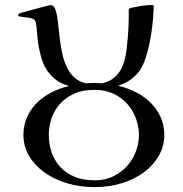

<svg xmlns="http://www.w3.org/2000/svg" viewBox="-20 -743 738 776"><path d="M362.3 13.2Q301.8 13.2 249.3 -2.9Q196.8 -19 158 -47.4Q119.1 -75.7 96.9 -114Q74.7 -152.3 74.7 -197.3Q74.7 -235.4 88.4 -267.3Q102.1 -299.3 126.2 -324.5Q150.4 -349.6 184.1 -367.4Q217.8 -385.3 258.3 -395.5Q223.6 -405.8 201.9 -423.8Q180.2 -441.9 166.7 -464.1Q153.3 -486.3 146.5 -511.5Q139.6 -536.6 135.3 -561.5Q132.3 -577.6 131.1 -594.2Q129.9 -610.8 128.7 -625Q127.4 -639.2 125 -649.9Q122.6 -660.6 116.7 -665Q109.9 -669.4 99.1 -671.1Q88.4 -672.9 78.4 -673.6Q68.4 -674.3 61 -675.8Q53.7 -677.2 53.7 -681.6Q53.7 -685.5 56.6 -687.5Q59.6 -689.5 64.5 -690.9Q106.9 -702.6 130.6 -709Q154.3 -715.3 166 -718.3Q177.7 -721.2 180.7 -721.7Q183.6 -722.2 184.6 -722.2Q195.3 -722.2 201.2 -710.4Q207 -698.7 210.4 -679.2Q213.9 -659.7 216.3 -634.3Q218.8 -608.9 222.2 -581.5Q225.6 -554.2 231.7 -526.6Q237.8 -499 248.5 -475.1Q260.3 -448.7 279.5 -430.7Q298.8 -412.6 327.1 -406.2Q343.8 -407.7 362.3 -407.7Q376.5 -407.7 392.1 -406.2Q417.5 -411.6 435.1 -424.3Q452.6 -437 464.4 -455.3Q476.1 -473.6 482.4 -496.1Q488.8 -518.6 491.7 -543Q494.6 -567.9 496.3 -588.9Q498 -609.9 499 -628.9Q500 -647.9 500.2 -666Q500.5 -684.1 500.5 -703.1Q500.5 -709.5 513.2 -711.9Q528.3 -714.8 539.8 -717Q551.3 -719.2 560.8 -720.5Q570.3 -721.7 578.6 -722.2Q586.9 -722.7 595.7 -722.7Q601.1 -722.7 601.1 -718.3Q601.1 -700.2 599.4 -677.5Q597.7 -654.8 594.5 -630.4Q591.3 -606 586.7 -580.8Q582 -555.7 575.9 -533Q569.8 -510.3 562 -491Q554.2 -471.7 545.4 -458.5Q532.2 -439.9 511 -423.6Q489.7 -407.2 457.5 -396.5Q498.5 -386.7 533 -368.4Q567.4 -350.1 592 -324.5Q616.7 -298.8 630.4 -266.8Q644 -234.9 644 -197.3Q644 -152.3 622.1 -113.8Q600.1 -75.2 562 -46.9Q523.9 -18.6 472.7 -2.7Q421.4 13.2 362.3 13.2ZM541.5 -197.3Q541.5 -230 530 -262.7Q518.6 -295.4 495.8 -321.5Q473.1 -347.7 439.7 -363.8Q406.2 -379.9 362.3 -379.9Q312.5 -379.9 277.3 -363.3Q242.2 -346.7 220 -320.6Q197.8 -294.4 187.5 -262Q177.2 -229.5 177.2 -197.3Q177.2 -163.1 187.7 -130.1Q198.2 -97.2 220.5 -71.5Q242.7 -45.9 277.8 -30Q313 -14.2 362.3 -14.2Q405.3 -14.2 438.7 -30.8Q472.2 -47.4 495.1 -73.7Q518.1 -100.1 529.8 -132.6Q541.5 -165 541.5 -197.3Z"/></svg>

Font: Cardo
Style: Bold
Weight: 700
Designer: David J. Perry
Foundry: David J. Perry
Version: Version 1.0011